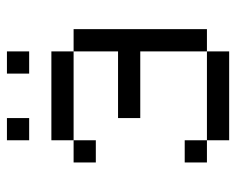

<svg xmlns="http://www.w3.org/2000/svg" viewBox="-82 -582 665 540"><g transform="rotate(-90 250.0 -312.5)"><path d="M187.5 -562.5V-625H125V-562.5ZM375 -562.5V-625H312.5V-562.5ZM125 -62.5V0H375V-62.5ZM125 -62.5V-125H62.5V-62.5ZM375 -62.5H437.5Q437.5 -62.5 437.5 -437.5H375Q375 -437.5 375 -312.5H187.5V-250H375ZM125 -437.5H62.5V-375H125ZM125 -437.5H375V-500H125Z"/></g></svg>

Font: CalcUnifontExMono
Style: Regular
Weight: 500
Version: Version 15.0.06